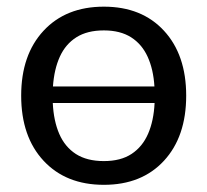

<svg xmlns="http://www.w3.org/2000/svg" viewBox="-20 -534 607 562"><path d="M284 7Q173 7 107.5 -63.5Q42 -134 42 -254Q42 -373.5 107.5 -444Q173 -514.5 284 -514.5Q395 -514.5 460 -444Q525 -373.5 525 -254Q525 -134 460 -63.5Q395 7 284 7ZM284 -62.5Q333.5 -62.5 365.2 -83.5Q397 -104.5 413.5 -142.5Q430 -180.5 432.5 -232.5H134.5Q137 -180 153.5 -142Q170 -104 202.2 -83.2Q234.5 -62.5 284 -62.5ZM432 -281Q429 -331 412.2 -367.8Q395.5 -404.5 363.8 -424.8Q332 -445 284 -445Q235.5 -445 203.8 -425Q172 -405 155.2 -368.2Q138.5 -331.5 135 -281Z"/></svg>

Font: Verano Sans
Style: Regular
Weight: 400
Designer: Lukasz Dziedzic with Adam Twardoch and Botio Nikoltchev
Foundry: tyPoland Lukasz Dziedzic
Version: Version 3.001;December 28, 2019;FontCreator 12.0.0.2547 64-b